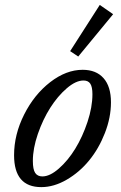

<svg xmlns="http://www.w3.org/2000/svg" viewBox="-20 -748 491 779"><path d="M297.4 -518.6 264.6 -540.5 384.8 -728 439 -690.4ZM147.5 11.2Q37.1 11.2 37.1 -118.2Q37.1 -202.1 77.9 -283.2Q118.7 -364.3 183.6 -414.6Q248.5 -464.8 315.4 -464.8Q370.1 -464.8 400.1 -430.9Q430.2 -397 430.2 -333Q430.2 -271 405.5 -208Q380.9 -145 341.8 -97.2Q302.7 -49.3 250.7 -19Q198.7 11.2 147.5 11.2ZM151.9 -32.2Q182.6 -32.2 219.2 -64.5Q255.9 -96.7 285.4 -144.8Q314.9 -192.9 335 -253.2Q355 -313.5 355 -365.7Q355 -395.5 346.4 -408.4Q337.9 -421.4 318.8 -421.4Q287.6 -421.4 250.7 -389.6Q213.9 -357.9 183.8 -310.5Q153.8 -263.2 133.5 -204.3Q113.3 -145.5 113.3 -95.2Q113.3 -60.5 122.8 -46.4Q132.3 -32.2 151.9 -32.2Z"/></svg>

Font: Elstob 6pt
Style: Italic
Weight: 400
Italic angle: -20°
Designer: Peter S. Baker
Version: Version 1.015